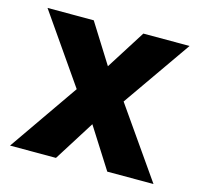

<svg xmlns="http://www.w3.org/2000/svg" viewBox="-79 -573 686 658"><g transform="rotate(15 264.0 -244.5)"><path d="M355 0 245 -173H282L173 0H10L196 -268L198 -221L12 -489H176L284 -317H243L352 -489H516L329 -221L332 -268L519 0Z"/></g></svg>

Font: Gabarito
Style: Bold
Weight: 700
Designer: Leandro Assis / Alvaro Franca / Felipe Casaprima
Foundry: Naipe Foundry
Version: Version 1.000